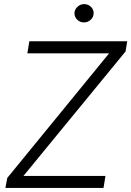

<svg xmlns="http://www.w3.org/2000/svg" viewBox="-20 -932 651 952"><path d="M6.8 0 16.1 -49.8 521 -667.5H115.7L125.5 -727.5H610.8L602.5 -676.8L96.2 -59.6H502.9L493.2 0ZM396 -820.8Q376.5 -820.8 362.8 -834.5Q349.1 -848.1 349.1 -867.7Q350.1 -885.3 364.3 -898.4Q378.4 -911.6 397 -911.6Q417 -911.6 430.9 -898.2Q444.8 -884.8 444.3 -865.7Q443.8 -847.2 429.7 -834Q415.5 -820.8 396 -820.8Z"/></svg>

Font: Inter Tight Light
Style: Italic
Weight: 300
Italic angle: -9.39999°
Designer: Rasmus Andersson
Foundry: rsms
Version: Version 3.004